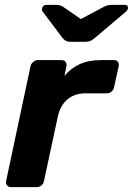

<svg xmlns="http://www.w3.org/2000/svg" viewBox="-20 -766 544 786"><path d="M25 0Q15 0 9 -7Q3 -14 5 -25L105 -495Q107 -505 116 -512.5Q125 -520 135 -520H233Q243 -520 248.5 -512.5Q254 -505 252 -495L244 -455Q268 -485 304.5 -502.5Q341 -520 394 -520H447Q457 -520 462.5 -513Q468 -506 466 -495L447 -409Q445 -398 436.5 -391Q428 -384 418 -384H331Q286 -384 256.5 -359.5Q227 -335 217 -290L160 -25Q158 -14 149.5 -7Q141 0 130 0ZM266 -595Q257 -595 250 -598.5Q243 -602 235 -612L155 -718Q150 -724 152 -730Q153 -738 158 -742Q163 -746 169 -746H209Q217 -746 223.5 -744.5Q230 -743 237 -739L311 -688L407 -739Q415 -743 422 -744.5Q429 -746 437 -746H492Q505 -746 504 -732Q503 -725 495 -718L370 -612Q358 -602 350 -598.5Q342 -595 332 -595Z"/></svg>

Font: Rubik SemiBold
Style: Italic
Weight: 600
Italic angle: -12°
Designer: Hubert and Fischer
Foundry: Hubert and Fischer
Version: Version 2.300;gftools[0.9.30]